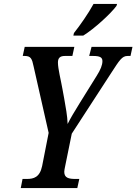

<svg xmlns="http://www.w3.org/2000/svg" viewBox="-20 -951 690 971"><path d="M351 -771H401C458 -806 541 -883 569 -921L572 -931H453C427 -883 385 -823 354 -784ZM85 0H371L381 -46H362C328 -46 305 -51 305 -82C305 -88 307 -99 310 -113L343 -275L543 -583C584 -646 597 -668 625 -668H640L650 -714H443L431 -668H451C485 -668 498 -661 498 -642C498 -622 489 -599 468 -566L384 -431C355 -385 335 -350 322 -324C321 -364 312 -411 305 -451L296 -500C288 -546 273 -603 273 -635C273 -657 283 -668 308 -668H346L356 -714H105L95 -668H105C136 -668 142 -654 150 -615L226 -279L193 -111C181 -54 150 -46 116 -46H94Z"/></svg>

Font: Noto Serif Condensed Semi
Style: Italic
Weight: 600
Width: 3
Italic angle: -12°
Designer: Monotype Design Team
Foundry: Monotype Imaging Inc.
Version: Version 1.901